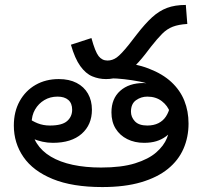

<svg xmlns="http://www.w3.org/2000/svg" viewBox="-20 -745 818 777"><path d="M394 12Q273 12 193.5 -20.5Q114 -53 75 -109.5Q36 -166 36 -237Q36 -293 59.5 -335.5Q83 -378 124 -401.5Q165 -425 218 -425Q260 -425 290 -409.5Q320 -394 336 -366Q352 -338 352 -301Q352 -240 310.5 -203.5Q269 -167 194 -167Q172 -167 152 -171.5Q132 -176 115 -183Q98 -190 83 -199L90 -270Q110 -255 132.5 -246Q155 -237 182 -237Q231 -237 251.5 -255Q272 -273 272 -301Q272 -327 256.5 -340.5Q241 -354 213 -354Q183 -354 159.5 -340Q136 -326 122 -302Q108 -278 108 -246V-241Q108 -198 128.5 -165.5Q149 -133 186 -111Q223 -89 274.5 -78Q326 -67 389 -67Q472 -67 526.5 -84Q581 -101 612 -128Q643 -155 655.5 -186Q668 -217 668 -246V-290Q659 -317 635 -335.5Q611 -354 576 -354Q551 -354 530.5 -339.5Q510 -325 510 -293Q510 -271 526 -254Q542 -237 576 -237Q602 -237 621 -246.5Q640 -256 651.5 -273.5Q663 -291 668 -314L684 -224Q669 -206 651.5 -193Q634 -180 612.5 -173.5Q591 -167 563 -167Q525 -167 495 -182Q465 -197 448 -224.5Q431 -252 431 -290Q431 -346 466.5 -377.5Q502 -409 561 -409Q567 -409 574.5 -408Q582 -407 591 -405Q600 -403 608 -400L596 -399Q576 -409 545 -415Q514 -421 482.5 -424.5Q451 -428 429 -428L449 -496Q526 -489 582 -467.5Q638 -446 673.5 -413Q709 -380 726 -337.5Q743 -295 743 -245Q743 -190 722.5 -143Q702 -96 659.5 -61.5Q617 -27 551 -7.5Q485 12 394 12ZM409 -425Q380 -425 353.5 -436Q327 -447 305 -477.5Q283 -508 267 -564L350 -591Q365 -536 379 -518Q393 -500 415 -500Q435 -500 452.5 -512.5Q470 -525 502 -565L533 -605Q567 -649 595.5 -675Q624 -701 656 -713Q688 -725 732 -725L738 -648Q703 -646 679.5 -637Q656 -628 636.5 -608.5Q617 -589 591 -556L568 -526Q540 -490 515 -468Q490 -446 464.5 -435.5Q439 -425 409 -425Z"/></svg>

Font: utelugu25
Style: Book
Weight: 400
Designer: Jelle Bosma - Monotype Design Team
Foundry: Monotype Imaging Inc.
Version: Version 2.003